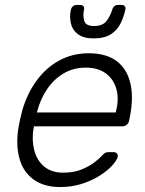

<svg xmlns="http://www.w3.org/2000/svg" viewBox="-20 -745 584 775"><path d="M223 10Q159 10 117.5 -19Q76 -48 60 -100Q44 -152 53 -220Q55 -235 60.5 -260Q66 -285 70 -300Q90 -368 128 -420Q166 -472 219.5 -501Q273 -530 338 -530Q408 -530 450 -499Q492 -468 506 -410Q520 -352 504 -272L501 -257Q499 -247 491 -241Q483 -235 473 -235H117Q117 -235 116.5 -231Q116 -227 115 -225Q108 -180 118 -139.5Q128 -99 157.5 -73.5Q187 -48 235 -48Q278 -48 309.5 -61Q341 -74 361 -89.5Q381 -105 388 -113Q400 -126 405.5 -128.5Q411 -131 422 -131H438Q447 -131 452 -125.5Q457 -120 455 -111Q451 -97 432.5 -76.5Q414 -56 382.5 -36Q351 -16 310.5 -3Q270 10 223 10ZM129 -291H447L448 -295Q461 -345 450 -385Q439 -425 407.5 -448.5Q376 -472 326 -472Q276 -472 236.5 -448.5Q197 -425 170 -385Q143 -345 130 -295ZM358 -590Q317 -590 294.5 -607Q272 -624 266 -651Q260 -678 266 -706Q268 -714 274 -719.5Q280 -725 289 -725H304Q313 -725 317 -719.5Q321 -714 319 -706Q314 -682 320 -661Q326 -640 360 -640Q395 -640 410.5 -661Q426 -682 433 -706Q435 -714 441 -719.5Q447 -725 456 -725H471Q480 -725 484 -719.5Q488 -714 486 -706Q480 -678 467 -651Q454 -624 428 -607Q402 -590 358 -590Z"/></svg>

Font: Rubik Light
Style: Italic
Weight: 300
Italic angle: -12°
Designer: Hubert and Fischer
Foundry: Hubert and Fischer
Version: Version 2.300;gftools[0.9.30]